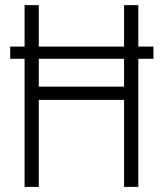

<svg xmlns="http://www.w3.org/2000/svg" viewBox="-20 -731 640 751"><path d="M521 -548.8H580.1V-501H521V0H465.3V-340.3H131.8V0H76.2V-501H20V-548.8H76.2V-710.9H131.8V-548.8H465.3V-710.9H521ZM131.8 -392.1H465.3V-501H131.8Z"/></svg>

Font: Roboto Condensed Light
Style: Regular
Weight: 300
Designer: Google
Version: Version 2.134; 2016